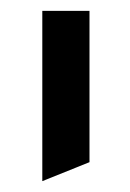

<svg xmlns="http://www.w3.org/2000/svg" viewBox="-20 -620 240 354"><path d="M58 -600H145V-321L58 -286Z"/></svg>

Font: Autonym
Style: Regular
Weight: 500
Version: Version 1.0.20131126